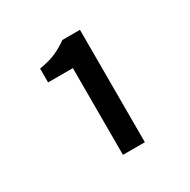

<svg xmlns="http://www.w3.org/2000/svg" viewBox="-100 -874 570 577"><g transform="rotate(-30 185.0 -585.0)"><path d="M170 -390V-691H84V-739Q120 -745 142 -755Q164 -765 185 -780H246V-390Z"/></g></svg>

Font: Source Sans 3 ExtraLight Medium
Style: Regular
Weight: 500
Version: Version 3.052;hotconv 1.1.0;makeotfexe 2.6.0